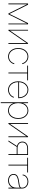

<svg xmlns="http://www.w3.org/2000/svg" viewBox="2148 -2718 774 5110"><g transform="rotate(90 2535.0 -163.0)"><path d="M72.3 0V-522.5H105.5L306.2 -117.2Q312.5 -105 318.4 -92.5Q324.2 -80.1 330.3 -67.4Q336.4 -54.7 342.5 -42.5Q348.6 -30.3 355 -17.6H345.7Q352.1 -30.3 358.2 -42.5Q364.3 -54.7 370.1 -67.4Q376 -80.1 382.1 -92.5Q388.2 -105 394.5 -117.2L595.2 -522.5H627.9V0H605.5V-381.8Q605.5 -397 605.5 -412.4Q605.5 -427.7 605.5 -442.9Q605.5 -458 605.7 -473.4Q606 -488.8 606 -503.9H610.4Q600.6 -483.9 590.6 -463.4Q580.6 -442.9 570.6 -422.6Q560.5 -402.3 550.3 -381.8L361.3 0H338.9L149.9 -381.8Q140.1 -402.3 130.1 -422.6Q120.1 -442.9 110.1 -463.4Q100.1 -483.9 90.3 -503.9H94.7Q94.7 -488.8 94.7 -473.4Q94.7 -458 94.7 -442.9Q94.7 -427.7 94.7 -412.4Q94.7 -397 94.7 -381.8V0Z M1147.5 0H1125V-478.5H1124L793 0H772.5V-522.5H794.9V-43.5H796.4L1127.4 -522.5H1147.5Z M1485.4 7.8Q1419.4 7.8 1368.2 -27.1Q1316.9 -62 1287.8 -122.8Q1258.8 -183.6 1258.8 -261.2Q1258.8 -338.9 1287.8 -399.7Q1316.9 -460.4 1368.2 -495.4Q1419.4 -530.3 1485.4 -530.3Q1526.4 -530.3 1560.3 -516.8Q1594.2 -503.4 1620.1 -480.5Q1646 -457.5 1663.1 -428.5Q1680.2 -399.4 1686.5 -368.2L1664.6 -365.2Q1658.2 -393.6 1642.8 -418.9Q1627.4 -444.3 1604.5 -464.4Q1581.5 -484.4 1551.5 -496.1Q1521.5 -507.8 1485.4 -507.8Q1426.3 -507.8 1380.1 -476.3Q1334 -444.8 1307.6 -389.2Q1281.2 -333.5 1281.2 -261.2Q1281.2 -189 1307.6 -133.3Q1334 -77.6 1380.1 -46.1Q1426.3 -14.6 1485.4 -14.6Q1521.5 -14.6 1551.5 -26.1Q1581.5 -37.6 1604.7 -57.9Q1627.9 -78.1 1643.3 -103.5Q1658.7 -128.9 1665 -156.7L1687 -154.3Q1680.7 -123 1663.6 -94Q1646.5 -64.9 1620.4 -42Q1594.2 -19 1560.3 -5.6Q1526.4 7.8 1485.4 7.8Z M1911.1 0V-500H1726.1V-522.5H2118.7V-500H1933.6V0Z M2372.6 8.8Q2305.2 8.8 2253.4 -26.4Q2201.7 -61.5 2172.6 -122.6Q2143.6 -183.6 2143.6 -260.7Q2143.6 -338.9 2172.6 -399.4Q2201.7 -460 2252.9 -495.1Q2304.2 -530.3 2370.1 -530.3Q2419.4 -530.3 2460.2 -510.7Q2501 -491.2 2530.8 -456.3Q2560.5 -421.4 2576.7 -374.8Q2592.8 -328.1 2592.8 -272.9V-261.2H2155.3V-283.7H2578.6L2570.3 -278.3Q2570.3 -344.2 2544.2 -396.2Q2518.1 -448.2 2472.9 -478Q2427.7 -507.8 2370.1 -507.8Q2311.5 -507.8 2265.4 -476.3Q2219.2 -444.8 2192.6 -389.6Q2166 -334.5 2166 -262.7V-261.7Q2166 -189.9 2191.9 -134Q2217.8 -78.1 2264.4 -45.9Q2311 -13.7 2372.6 -13.7Q2418 -13.7 2456.1 -31Q2494.1 -48.3 2521 -78.1Q2547.9 -107.9 2558.6 -144.5L2581.1 -141.6Q2569.3 -99.1 2539.3 -64.9Q2509.3 -30.8 2466.3 -11Q2423.3 8.8 2372.6 8.8Z M2702.1 204.1V-522.5H2724.6V-382.8H2725.6Q2736.3 -425.3 2764.4 -458.5Q2792.5 -491.7 2833.3 -511Q2874 -530.3 2921.4 -530.3Q2985.4 -530.3 3035.9 -496.3Q3086.4 -462.4 3115.5 -401.6Q3144.5 -340.8 3144.5 -260.7Q3144.5 -180.2 3115.7 -119.4Q3086.9 -58.6 3036.6 -24.9Q2986.3 8.8 2921.4 8.8Q2874 8.8 2833.7 -10Q2793.5 -28.8 2765.4 -62Q2737.3 -95.2 2725.6 -136.7H2724.6V204.1ZM2921.4 -13.7Q2979.5 -13.7 3024.7 -44.4Q3069.8 -75.2 3095.9 -130.9Q3122.1 -186.5 3122.1 -260.7Q3122.1 -335.4 3095.9 -391.1Q3069.8 -446.8 3024.7 -477.3Q2979.5 -507.8 2921.4 -507.8Q2862.3 -507.8 2818.1 -477.3Q2773.9 -446.8 2749.3 -391.1Q2724.6 -335.4 2724.6 -260.7Q2724.6 -186.5 2749 -130.9Q2773.4 -75.2 2817.9 -44.4Q2862.3 -13.7 2921.4 -13.7Z M3630.9 0H3608.4V-478.5H3607.4L3276.4 0H3255.9V-522.5H3278.3V-43.5H3279.8L3610.8 -522.5H3630.9Z M4105 0H4082.5V-500H3927.7Q3858.4 -500 3814.7 -466.1Q3771 -432.1 3771 -370.6Q3771 -310.1 3814.7 -276.4Q3858.4 -242.7 3927.7 -242.7H4093.3V-220.2H3927.2Q3848.1 -220.2 3798.3 -260.7Q3748.5 -301.3 3748.5 -370.6Q3748.5 -441.4 3798.3 -481.9Q3848.1 -522.5 3927.2 -522.5H4105ZM3746.6 0H3719.7L3871.6 -235.8H3897.9Z M4363.3 0V-500H4178.2V-522.5H4570.8V-500H4385.7V0Z M4783.2 8.8Q4738.3 8.8 4698.7 -7.3Q4659.2 -23.4 4634.8 -56.2Q4610.4 -88.9 4610.4 -138.2Q4610.4 -169.4 4621.3 -193.1Q4632.3 -216.8 4657 -234.6Q4681.6 -252.4 4722.2 -264.6Q4762.7 -276.9 4822.3 -284.7Q4867.2 -290.5 4901.4 -297.4Q4935.5 -304.2 4955.3 -316.7Q4975.1 -329.1 4975.1 -350.1V-368.2Q4975.1 -408.7 4953.6 -440.2Q4932.1 -471.7 4895.5 -489.7Q4858.9 -507.8 4812.5 -507.8Q4767.6 -507.8 4731 -491Q4694.3 -474.1 4671.9 -444.6Q4649.4 -415 4646.5 -377.4L4624.5 -379.4Q4627.4 -422.9 4653.1 -456.8Q4678.7 -490.7 4720.2 -510.5Q4761.7 -530.3 4812.5 -530.3Q4852.5 -530.3 4886 -518.1Q4919.4 -505.9 4944.6 -483.9Q4969.7 -461.9 4983.6 -432.4Q4997.6 -402.8 4997.6 -368.2V0H4975.1V-107.4H4973.6Q4958.5 -72.3 4930.7 -46.1Q4902.8 -20 4865.2 -5.6Q4827.6 8.8 4783.2 8.8ZM4783.2 -13.7Q4835.9 -13.7 4879.4 -37.4Q4922.9 -61 4949 -106.7Q4975.1 -152.3 4975.1 -218.3V-304.7Q4964.4 -295.9 4950.7 -289.6Q4937 -283.2 4918.9 -278.6Q4900.9 -273.9 4877.7 -270.3Q4854.5 -266.6 4824.2 -262.2Q4753.9 -252.9 4711.7 -237.3Q4669.4 -221.7 4651.1 -197.5Q4632.8 -173.3 4632.8 -138.2Q4632.8 -98.6 4653.1 -70.6Q4673.3 -42.5 4707.8 -28.1Q4742.2 -13.7 4783.2 -13.7Z"/></g></svg>

Font: Inter 28pt Thin
Style: Regular
Weight: 250
Designer: Rasmus Andersson
Foundry: rsms
Version: Version 4.001;git-66647c0bb